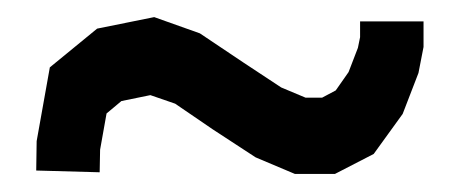

<svg xmlns="http://www.w3.org/2000/svg" viewBox="-20 -546 529 220"><path d="M392.6 -521.5H465.3V-492.2L459.5 -462.4L441.4 -415.5L408.2 -369.6L363.8 -346.7H317.9L272.9 -365.7L223.6 -397.9L180.7 -427.2L152.3 -437L119.1 -430.2L102.1 -416L94.7 -374.5L94.2 -348.6L21.5 -350.6L22 -384.3L37.1 -468.8L91.3 -513.2L156.7 -526.4L209 -507.8L259.3 -474.1L302.2 -445.8L330.1 -434.1H349.1L364.7 -442.4L379.4 -463.4L390.1 -491.2L392.6 -503.4Z"/></svg>

Font: Gap Sans
Style: Regular
Weight: 400
Designer: Alexandre Liziard and Étienne Ozeray
Foundry: Interstices.io
Version: Version 1.6.1 - December 3. 2014